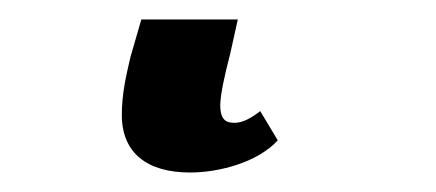

<svg xmlns="http://www.w3.org/2000/svg" viewBox="-20 50 447 197"><path d="M175 227C206 227 245 216 265 194L247 164C238 171 229 176 221 176C214 176 206 175 206 158C206 147 211 125 216 106L224 70H125L114 108C109 129 105 147 105 168C105 207 131 227 175 227Z"/></svg>

Font: Noto Serif Condensed Extra
Style: Italic
Weight: 800
Width: 3
Italic angle: -12°
Designer: Monotype Design Team
Foundry: Monotype Imaging Inc.
Version: Version 1.901